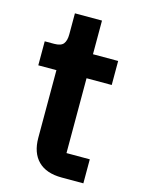

<svg xmlns="http://www.w3.org/2000/svg" viewBox="-104 -727 582 788"><g transform="rotate(15 187.0 -332.5)"><path d="M237 0Q171 0 136.5 -34.5Q102 -69 102 -133V-420H25V-522H65Q94 -522 104.5 -535.5Q115 -549 115 -576V-665H230V-522H337V-420H230V-102H329V0Z"/></g></svg>

Font: IBMPlexSans-SemiBold
Style: Regular
Weight: 600
Designer: Mike Abbink, Paul van der Laan, Pieter van Rosmalen
Foundry: Bold Monday
Version: Version 3.1